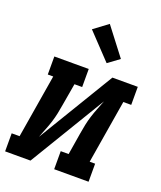

<svg xmlns="http://www.w3.org/2000/svg" viewBox="-162 -869 805 960"><g transform="rotate(20 240.5 -389.0)"><path d="M-19 0V-96H23L79 -434H50V-530H233V-434H192L172 -318Q168 -293 163 -269Q158 -245 150.5 -221Q143 -197 133.5 -173.5Q124 -150 115 -126L359 -530H494V-434H452L396 -96H425V0H242V-96H284L303 -212Q307 -237 312 -261Q317 -285 324.5 -309Q332 -333 341.5 -356.5Q351 -380 360 -404L116 0ZM307 -588 180 -722 255 -778 367 -632Z"/></g></svg>

Font: Iosevka Slab Oblique
Style: Bold
Weight: 700
Italic angle: -9°
Monospace: yes
Designer: Belleve Invis
Foundry: Belleve Invis
Version: Version 11.1.1; ttfautohint (v1.8.3)